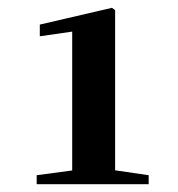

<svg xmlns="http://www.w3.org/2000/svg" viewBox="-20 -948 455 492"><path d="M74 -476V-499L171 -512H272L361 -499V-476ZM165 -476V-867L82 -855V-885L267 -928L275 -922V-476Z"/></svg>

Font: Noto Serif JP Black
Style: Regular
Weight: 900
Designer: Ryoko NISHIZUKA 西塚涼子 (kana & ideographs); Frank Grießhammer (Latin, Greek & Cyrillic); Wenlong ZHANG 张文龙 (bopomofo); San
Foundry: Adobe
Version: Version 2.003-H1;hotconv 1.1.1;makeotfexe 2.6.0